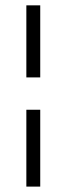

<svg xmlns="http://www.w3.org/2000/svg" viewBox="-20 -670 247 722"><path d="M79.1 31.7V-257.3H131.3V31.7ZM79.1 -378.9V-649.9H131.3V-378.9Z"/></svg>

Font: Anaheim
Style: Regular
Weight: 400
Designer: vernon adams
Foundry: vernon adams
Version: Version 1.002; ttfautohint (v0.93.5-3d13) -l 8 -r 50 -G 200 